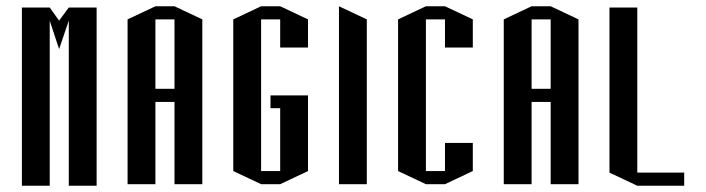

<svg xmlns="http://www.w3.org/2000/svg" viewBox="-20 -552 2257 614"><path d="M50 42V-528H139L169 -486L200 -528H289V42H200V-486L169 -395L139 -486V42Z M538 -532 627 -490V37H538V-226H477V37H388V-490L477 -532ZM538 -268V-490H477V-268Z M815 -532H876L965 -490V-400H876V-490H815V-5H876V-206H845V-247H965V-5L876 37H815L726 -5V-490Z M1064 -532 1153 -490V37H1064Z M1403 -532 1492 -490V-400H1403V-490H1342V-5H1403V-95H1492V-5L1403 37H1342L1253 -5V-490L1342 -532Z M1741 -532 1830 -490V37H1741V-226H1680V37H1591V-490L1680 -532ZM1741 -268V-490H1680V-268Z M1929 -528H2018V0H2168V42H2018L1929 0Z"/></svg>

Font: Frankia
Style: Regular
Weight: 400
Version: Version 001.000